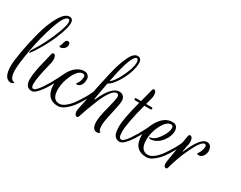

<svg xmlns="http://www.w3.org/2000/svg" viewBox="-100 -1064 1885 1504"><g transform="rotate(30 843.0 -312.5)"><path d="M175.2 -501.6Q204 -576.8 204 -604Q204 -631.2 190.4 -632.8Q152.8 -632.8 112.4 -512.4Q72 -392 49.2 -262.8Q26.4 -133.6 26.4 -80Q26.4 10.4 71.2 10.4Q71.2 16 64 21.6Q56.8 27.2 47.2 27.2Q-18.4 27.2 -18.4 -90.4Q-18.4 -133.6 -2.4 -222.8Q13.6 -312 39.2 -409.6Q64.8 -507.2 105.6 -579.6Q146.4 -652 188.8 -652Q222.4 -652 222.4 -609.6Q222.4 -577.6 202.4 -520Q164 -408 92 -296Q72.8 -266.4 57.6 -248Q53.6 -243.2 53.6 -251.2Q52.8 -266.4 60.8 -277.6Q126.4 -376 175.2 -501.6Z M275.2 -479.2Q293.6 -479.2 293.6 -454.4Q293.6 -429.6 269.6 -414.4Q257.6 -406.4 248.8 -406.4Q236 -406.4 233.6 -414.4L232.8 -416.8Q240 -416.8 243.2 -432.4Q246.4 -448 253.2 -463.6Q260 -479.2 275.2 -479.2ZM224 -19.2Q244.8 -19.2 282.4 -74.4Q320 -129.6 347.2 -184.8L374.4 -240H396Q391.2 -230.4 383.6 -214Q376 -197.6 353.6 -155.6Q331.2 -113.6 310.8 -81.6Q290.4 -49.6 265.2 -23.6Q240 2.4 221.6 2.4Q162.4 2.4 162.4 -74.4Q162.4 -132 195.2 -261.6Q198.4 -275.2 200.4 -282.4Q202.4 -289.6 204.8 -301.2Q207.2 -312.8 209.6 -322.4Q213.6 -339.2 224 -339.2Q238.4 -339.2 244.8 -318.4Q248 -308.8 248 -295.2Q248 -281.6 244.8 -266.8Q241.6 -252 234.4 -223.2Q227.2 -194.4 223.2 -176Q219.2 -157.6 214.4 -131.2Q205.6 -87.2 205.6 -53.2Q205.6 -19.2 224 -19.2Z M392.8 -113.6Q392.8 -20 457.6 -20Q483.2 -20 511.6 -42.8Q540 -65.6 563.2 -97.6Q614.4 -171.2 635.2 -217.6L645.6 -240H667.2Q653.6 -208 627.2 -161.2Q600.8 -114.4 576.8 -82.4Q552.8 -50.4 520 -24.4Q487.2 1.6 457.6 1.6Q374.4 1.6 352 -74.4Q344.8 -98.4 344.8 -134.8Q344.8 -171.2 367.2 -224Q400 -302.4 456.8 -329.6Q479.2 -340 501.2 -340Q523.2 -340 536 -328Q551.2 -313.6 551.2 -294.8Q551.2 -276 547.2 -260Q543.2 -244 530.8 -231.6Q518.4 -219.2 503.2 -219.2Q496.8 -219.2 493.6 -228Q500 -228 510.8 -250.8Q521.6 -273.6 521.6 -296Q521.6 -318.4 502.4 -318.4Q460.8 -318.4 426.8 -248.8Q392.8 -179.2 392.8 -113.6Z M805.6 -652Q841.6 -652 841.6 -604Q841.6 -592 839.2 -576Q827.2 -500 776 -419.2Q739.2 -360.8 706.4 -345.6Q690.4 -259.2 678.4 -188.8H684Q751.2 -338.4 820 -338.4Q844.8 -338.4 858.8 -323.2Q872.8 -308 872.8 -281.6Q872.8 -255.2 852 -166Q831.2 -76.8 831.2 -41.6Q831.2 10.4 850.4 10.4Q850.4 16 843.2 21.6Q836 27.2 826.4 27.2Q780 27.2 780 -45.6Q780 -90.4 803.6 -178.8Q827.2 -267.2 827.2 -292.8Q827.2 -318.4 807.2 -318.4Q784 -318.4 756 -279.2Q728 -240 704 -179.2Q664 -81.6 644 -16Q639.2 0 630.4 0Q616 0 608.8 -17.6Q604.8 -27.2 604.8 -38Q604.8 -48.8 611.2 -78Q617.6 -107.2 632.4 -180.8Q647.2 -254.4 657.6 -302.8Q668 -351.2 681.6 -411.6Q695.2 -472 707.6 -510Q720 -548 736 -583.2Q766.4 -652 805.6 -652ZM823.2 -602.4Q823.2 -628 808.8 -633.6Q761.6 -633.6 711.2 -369.6Q743.2 -392 777.6 -459.2Q823.2 -549.6 823.2 -602.4Z M950.4 -349.6Q950.4 -358.4 961.6 -358.4H1003.2Q1007.2 -374.4 1013.6 -398.4L1024.8 -440Q1029.6 -458.4 1033.2 -473.6Q1036.8 -488.8 1047.2 -488.8Q1060.8 -488.8 1066.4 -468Q1068.8 -459.2 1068.8 -446.4Q1068.8 -433.6 1064 -413.6L1048.8 -358.4H1098.4Q1105.6 -358.4 1108.4 -353.6Q1111.2 -348.8 1108.4 -344.4Q1105.6 -340 1098.4 -340H1044Q994.4 -153.6 994.4 -76Q994.4 -19.2 1020 -19.2Q1040.8 -19.2 1078.4 -74.4Q1116 -129.6 1143.2 -184.8L1170.4 -240H1192Q1187.2 -230.4 1179.6 -214Q1172 -197.6 1149.6 -155.6Q1127.2 -113.6 1106.8 -81.6Q1086.4 -49.6 1061.2 -23.6Q1036 2.4 1014.4 2.4Q992.8 2.4 977.2 -11.6Q961.6 -25.6 957.2 -51.6Q952.8 -77.6 952.8 -104.8Q952.8 -168 997.6 -340H961.6Q955.2 -340 952.8 -343.6Q950.4 -347.2 950.4 -349.6Z M1190.4 -116.8Q1190.4 -20 1259.2 -20Q1284.8 -20 1313.2 -42.8Q1341.6 -65.6 1364.8 -97.6Q1416 -171.2 1436.8 -217.6L1447.2 -240H1468.8Q1455.2 -208 1428.8 -161.2Q1402.4 -114.4 1378.4 -82.4Q1354.4 -50.4 1321.6 -24.4Q1288.8 1.6 1259.2 1.6Q1140.8 1.6 1140.8 -131.2Q1140.8 -192.8 1176.8 -254.4Q1226.4 -340 1299.2 -340Q1350.4 -340 1350.4 -284Q1350.4 -242.4 1318.4 -197.6Q1273.6 -136.8 1213.6 -136Q1204.8 -136 1202.4 -144L1201.6 -147.2Q1243.2 -147.2 1281.2 -202Q1319.2 -256.8 1319.2 -293.6Q1319.2 -318.4 1300 -318.4Q1257.6 -318.4 1220.8 -244Q1190.4 -180.8 1190.4 -116.8Z M1435.2 0Q1412.8 0 1412.8 -34.4Q1412.8 -52.8 1457.6 -302.4Q1460.8 -319.2 1472 -319.2Q1486.4 -319.2 1493.6 -298.4Q1497.6 -287.2 1497.6 -274Q1497.6 -260.8 1494.4 -245.6L1481.6 -180H1485.6Q1554.4 -340 1612 -340Q1644 -340 1654.4 -308.8Q1658.4 -296.8 1658.4 -281.2Q1658.4 -265.6 1649.6 -247.2Q1634.4 -216 1604 -216Q1597.6 -216 1594 -219.2Q1590.4 -222.4 1589.6 -228Q1596 -228 1606.4 -251.6Q1616.8 -275.2 1618.4 -295.2Q1620 -315.2 1604.8 -318.4Q1576.8 -318.4 1538.4 -245.6Q1500 -172.8 1476.8 -106.4Q1453.6 -40 1449.6 -20Q1445.6 0 1435.2 0Z"/></g></svg>

Font: Rouge Script
Style: Regular
Weight: 400
Designer: Sabrina Mariela Lopez
Foundry: Typesenses
Version: Version 1.003